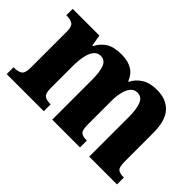

<svg xmlns="http://www.w3.org/2000/svg" viewBox="-85 -830 1109 1109"><g transform="rotate(45 469.5 -275.0)"><path d="M15 0V-56H21Q52 -56 69.5 -68Q87 -80 87 -124V-419Q87 -461 69.5 -472.5Q52 -484 22 -484H18V-536H236L248 -467H253Q272 -505 306.5 -527.5Q341 -550 405 -550Q456 -550 490 -530Q524 -510 541 -467H545Q563 -504 599.5 -527Q636 -550 694 -550Q770 -550 812 -504Q854 -458 854 -357V-126Q854 -80 867.5 -68Q881 -56 913 -56H916V0H689V-325Q689 -389 674.5 -424Q660 -459 624 -459Q599 -459 583 -439.5Q567 -420 559.5 -388Q552 -356 552 -318V-126Q552 -80 565.5 -68Q579 -56 610 -56H614V0H387V-325Q387 -389 373.5 -424Q360 -459 324 -459Q298 -459 282 -438Q266 -417 259 -382Q252 -347 252 -306V-121Q252 -79 268 -67.5Q284 -56 315 -56H318V0Z"/></g></svg>

Font: Noto Serif SemiCondensed ExtraBold
Style: Regular
Weight: 800
Width: 4
Designer: Monotype Design Team
Foundry: Monotype Imaging Inc.
Version: Version 2.015